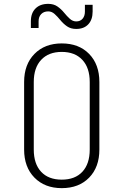

<svg xmlns="http://www.w3.org/2000/svg" viewBox="-20 -965 640 995"><path d="M300 10Q212 10 158.5 -44.5Q105 -99 105 -190V-540Q105 -631 158.5 -685.5Q212 -740 300 -740Q389 -740 442 -685.5Q495 -631 495 -540V-190Q495 -99 442 -44.5Q389 10 300 10ZM300 -34Q369 -34 407 -75Q445 -116 445 -190V-540Q445 -614 406.5 -655Q368 -696 300 -696Q232 -696 193.5 -655Q155 -614 155 -540V-190Q155 -116 193 -75Q231 -34 300 -34ZM375 -815Q347 -815 327.5 -828.5Q308 -842 293 -860.5Q278 -879 263 -892.5Q248 -906 230 -906Q207 -906 193.5 -892Q180 -878 180 -855V-820H140V-855Q140 -897 164 -921Q188 -945 230 -945Q258 -945 277.5 -931.5Q297 -918 312 -899.5Q327 -881 342 -867.5Q357 -854 375 -854Q396 -854 408 -868Q420 -882 420 -905V-940H460V-905Q460 -863 437.5 -839Q415 -815 375 -815Z"/></svg>

Font: Tiny Thin
Style: Regular
Weight: 100
Monospace: yes
Designer: Philipp Nurullin, Konstantin Bulenkov
Foundry: JetBrains
Version: Version 2.251; ttfautohint (v1.8.4.7-5d5b)